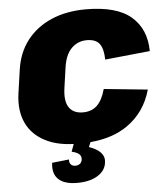

<svg xmlns="http://www.w3.org/2000/svg" viewBox="-61 -767 901 1046"><g transform="rotate(-5 389.5 -244.0)"><path d="M319 225Q249 225 216.5 194Q184 163 192 104L285 94Q283 111 292 121Q301 131 317 131Q332 131 342 123Q352 115 354 100Q356 83 344.5 71.5Q333 60 303 53L318 12Q227 9 165 -23Q93 -59 61 -126.5Q29 -194 42 -288L60 -414Q73 -508 124 -574.5Q175 -641 257.5 -677Q340 -713 447 -713Q615 -713 694.5 -645Q774 -577 775 -456L529 -431Q528 -490 507.5 -517.5Q487 -545 438 -545Q389 -545 354.5 -511Q320 -477 310 -407L294 -295Q284 -224 308 -189.5Q332 -155 383 -155Q432 -155 461.5 -184Q491 -213 507 -272L746 -248Q712 -126 613 -57Q533 -1 410 10L399 36Q443 51 463.5 74Q484 97 479 129Q473 173 430 199Q387 225 319 225Z"/></g></svg>

Font: Pathway Extreme 8pt Thin 12pt Black
Style: Italic
Weight: 900
Italic angle: -8°
Version: Version 1.001;gftools[0.9.26]